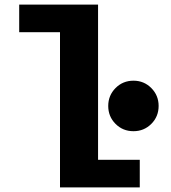

<svg xmlns="http://www.w3.org/2000/svg" viewBox="-20 -820 750 840"><path d="M409 -121H591.5V0H242.5V-679H64V-800H409ZM564 -246Q517.5 -246 485.5 -278Q453.5 -310 453.5 -356.5Q453.5 -402.5 485.5 -434.8Q517.5 -467 564 -467Q610 -467 642 -434.8Q674 -402.5 674 -356.5Q674 -310 642 -278Q610 -246 564 -246Z"/></svg>

Font: League Mono
Style: Bold
Weight: 700
Width: 6
Designer: Tyler Finck
Foundry: The League of Moveable Type / Tyler Finck
Version: Version 2.300;RELEASE